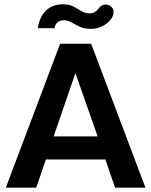

<svg xmlns="http://www.w3.org/2000/svg" viewBox="-20 -871 702 891"><path d="M7 0 259 -668H403L655 0H514L469 -131H193L148 0ZM229 -238H433L330 -532ZM402 -737Q371 -737 350 -747Q329 -757 312 -767Q295 -777 276 -777Q259 -777 247.5 -768Q236 -759 233 -740H155Q164 -794 194 -822.5Q224 -851 272 -851Q302 -851 321.5 -840.5Q341 -830 358 -819.5Q375 -809 396 -809Q410 -809 419 -814.5Q428 -820 437 -831Q444 -841 452.5 -845.5Q461 -850 470 -850Q486 -850 496.5 -839.5Q507 -829 507 -814Q507 -797 492.5 -779Q478 -761 454 -749Q430 -737 402 -737Z"/></svg>

Font: Atkinson Hyperlegible Next SemiBold
Style: Regular
Weight: 600
Designer: Elliott Scott, Megan Eiswerth, Linus Boman, Theodore Petrosky, Letters from Sweden
Foundry: Applied Design Works, Letters from Sweden
Version: Version 2.001